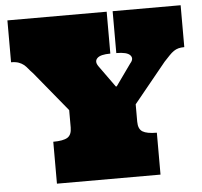

<svg xmlns="http://www.w3.org/2000/svg" viewBox="-52 -773 872 827"><g transform="rotate(-5 384.5 -359.5)"><path d="M100.1 -482.9Q88.9 -494.1 81.1 -504.2Q73.2 -514.2 64.2 -521.5Q55.2 -528.8 42.5 -533.4Q29.8 -538.1 9.8 -538.1V-719.2H439V-538.1Q396 -538.1 382.1 -523.9Q368.2 -509.8 382.8 -488.8L450.2 -395H454.1L521 -488.8Q538.1 -507.8 524.7 -522.9Q511.2 -538.1 464.8 -538.1V-719.2H758.8V-538.1Q744.1 -538.1 733.2 -535.2Q722.2 -532.2 712.6 -525.6Q703.1 -519 693.1 -508.5Q683.1 -498 668.9 -482.9L528.8 -311V-235.8Q528.8 -204.1 547.4 -192.6Q565.9 -181.2 608.9 -181.2V0H161.1V-181.2Q204.1 -181.2 222.7 -192.6Q241.2 -204.1 241.2 -235.8V-311Z"/></g></svg>

Font: Ultra
Style: Regular
Weight: 400
Designer: Astigmatic (AOETI)
Foundry: Astigmatic (AOETI)
Version: Version 1.001